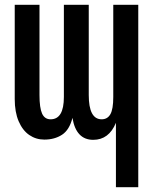

<svg xmlns="http://www.w3.org/2000/svg" viewBox="-20 -570 640 795"><path d="M552.5 205H460V-61.5Q431 9 366 9Q295 9 280 -82Q267.5 -32 236.8 -12Q206 8 163.5 8Q129 8 101.2 -11Q73.5 -30 57.2 -68Q41 -106 41 -160V-550H143.5V-176.5Q143.5 -123.5 154.2 -99.8Q165 -76 189.5 -76Q244.5 -76 244.5 -168.5V-550H347.5V-176.5Q347.5 -76 401 -76Q425 -76 437 -97Q449 -118 449 -168.5V-550H552.5Z"/></svg>

Font: JuliaMono Medium
Style: Regular
Weight: 500
Monospace: yes
Designer: cormullion
Foundry: corm
Version: Version 0.054; ttfautohint (v1.8.4)